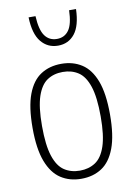

<svg xmlns="http://www.w3.org/2000/svg" viewBox="-89 -851 639 917"><g transform="rotate(-10 230.0 -392.5)"><path d="M230.5 9Q174 9 131.8 -18.5Q89.5 -46 66 -107.2Q42.5 -168.5 42.5 -270Q42.5 -372 65.5 -433Q88.5 -494 130.8 -521.2Q173 -548.5 230.5 -548.5Q287 -548.5 329.2 -521.2Q371.5 -494 394.8 -433Q418 -372 418 -270Q418 -168.5 395 -107.2Q372 -46 330 -18.5Q288 9 230.5 9ZM230.5 -30.5Q273.5 -30.5 305.5 -51.5Q337.5 -72.5 355 -124.2Q372.5 -176 372.5 -268Q372.5 -362 355 -414.5Q337.5 -467 305.5 -488Q273.5 -509 230.5 -509Q187 -509 155.2 -488Q123.5 -467 106 -415.5Q88.5 -364 88.5 -272Q88.5 -178 105.8 -125.5Q123 -73 155 -51.8Q187 -30.5 230.5 -30.5ZM231.5 -636.5Q181 -636.5 149.5 -675Q118 -713.5 115.5 -794H149Q152.5 -726.5 173.5 -697.8Q194.5 -669 231.5 -669Q268.5 -669 289.2 -697.8Q310 -726.5 312 -794H345.5Q343 -713 312.5 -674.8Q282 -636.5 231.5 -636.5Z"/></g></svg>

Font: Encode Sans Cnd XLt
Style: Regular
Weight: 200
Width: 3
Designer: Multiple Designers
Foundry: Impallari Type
Version: Version 3.002; ttfautohint (v1.8.3) -l 8 -r 50 -G 200 -x 14 